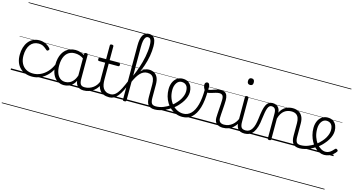

<svg xmlns="http://www.w3.org/2000/svg" viewBox="-138 -1648 5150 2778"><g transform="rotate(15 2437.0 -259.5)"><path d="M325 17Q208 17 139.5 -52Q71 -121 71 -243Q71 -303 86.5 -353.5Q102 -404 131 -441Q160 -478 201.5 -498.5Q243 -519 296 -519Q342 -519 386.5 -499Q431 -479 461 -442Q466 -435 465.5 -428.5Q465 -422 456 -413Q447 -404 439.5 -404Q432 -404 425 -410Q396 -437 367 -453.5Q338 -470 293 -470Q256 -470 225 -455Q194 -440 172 -410.5Q150 -381 138 -339.5Q126 -298 126 -245Q126 -179 150.5 -130.5Q175 -82 220 -56Q265 -30 326 -30Q337 -30 342.5 -23Q348 -16 348 -6.5Q348 3 342.5 10Q337 17 325 17ZM0 490H522V500H0ZM0 -20H522V0H0ZM0 -505H522V-500H0ZM0 -1010H522V-1000H0Z M324 17Q315 17 310.5 10Q306 3 306 -6.5Q306 -16 311 -23Q316 -30 325 -30Q384 -30 437.5 -55Q491 -80 534.5 -127Q578 -174 607 -240Q611 -249 620 -248Q629 -247 635.5 -240.5Q642 -234 638 -224Q608 -145 559 -91.5Q510 -38 449.5 -10.5Q389 17 324 17ZM522 490V500ZM522 -20V0ZM522 -505V-500ZM522 -1010V-1000Z M799 17Q744 17 700 -12Q656 -41 631 -98Q606 -155 606 -238Q606 -288 615.5 -331Q625 -374 644 -408.5Q663 -443 690.5 -467.5Q718 -492 754.5 -505.5Q791 -519 836 -519Q874 -519 910.5 -506.5Q947 -494 983 -470V-419Q943 -449 908 -459.5Q873 -470 837 -470Q805 -470 777.5 -460.5Q750 -451 728.5 -432Q707 -413 692.5 -385.5Q678 -358 670 -322Q662 -286 662 -242Q662 -180 678.5 -133Q695 -86 727.5 -59.5Q760 -33 809 -33Q843 -33 875 -49Q907 -65 933.5 -101.5Q960 -138 977 -202L995 -159Q974 -85 940.5 -47Q907 -9 869.5 4Q832 17 799 17ZM1095 17Q1061 17 1037 7Q1013 -3 998 -22Q983 -41 975.5 -69Q968 -97 968 -132V-495Q968 -506 975 -510.5Q982 -515 996 -515Q1009 -515 1015 -510.5Q1021 -506 1021 -496V-133Q1021 -81 1038 -56Q1055 -31 1101 -31Q1108 -31 1112 -23.5Q1116 -16 1115.5 -7Q1115 2 1110.5 9.5Q1106 17 1095 17ZM522 490H1157V500H522ZM522 -20H1157V0H522ZM522 -505H1157V-500H522ZM522 -1010H1157V-1000H522Z M1092 17Q1081 17 1075.5 9.5Q1070 2 1070.5 -7Q1071 -16 1078 -23.5Q1085 -31 1098 -31Q1135 -31 1167.5 -42.5Q1200 -54 1226.5 -74Q1253 -94 1272 -121.5Q1291 -149 1301 -182Q1304 -193 1313.5 -192Q1323 -191 1329.5 -184Q1336 -177 1333 -167Q1321 -125 1299 -91.5Q1277 -58 1245.5 -33.5Q1214 -9 1175 4Q1136 17 1092 17ZM1157 490V500ZM1157 -20V0ZM1157 -505V-500ZM1157 -1010V-1000Z M1481 17Q1430 17 1394.5 2Q1359 -13 1337.5 -41.5Q1316 -70 1305.5 -110Q1295 -150 1295 -201V-452H1204Q1193 -452 1189 -458Q1185 -464 1185 -476Q1185 -489 1189 -494.5Q1193 -500 1204 -500H1295V-711Q1295 -721 1301.5 -725.5Q1308 -730 1321 -730Q1334 -730 1341 -725.5Q1348 -721 1348 -711V-500H1489Q1500 -500 1504.5 -494.5Q1509 -489 1509 -476Q1509 -464 1504.5 -458Q1500 -452 1489 -452H1348V-213Q1348 -175 1354 -142Q1360 -109 1375.5 -84.5Q1391 -60 1418 -45.5Q1445 -31 1488 -31Q1498 -31 1503 -23.5Q1508 -16 1507.5 -7Q1507 2 1500.5 9.5Q1494 17 1481 17ZM1157 490H1545V500H1157ZM1157 -20H1545V0H1157ZM1157 -505H1545V-500H1157ZM1157 -1010H1545V-1000H1157Z M1480 17Q1468 17 1462.5 9.5Q1457 2 1458 -7Q1459 -16 1466.5 -23.5Q1474 -31 1486 -31Q1513 -31 1537 -44Q1561 -57 1584 -86Q1607 -115 1631.5 -163Q1656 -211 1685 -281Q1690 -293 1698 -293Q1706 -293 1712 -285.5Q1718 -278 1713 -266Q1687 -192 1660.5 -138.5Q1634 -85 1606 -50.5Q1578 -16 1547 0.5Q1516 17 1480 17ZM1545 490V500ZM1545 -20V0ZM1545 -505V-500ZM1545 -1010V-1000Z M2159 17Q2123 17 2098.5 6.5Q2074 -4 2059.5 -24Q2045 -44 2039.5 -72.5Q2034 -101 2034 -137V-326Q2034 -374 2022.5 -406Q2011 -438 1987 -453.5Q1963 -469 1924 -469Q1892 -469 1865.5 -456Q1839 -443 1815.5 -417.5Q1792 -392 1770.5 -355Q1749 -318 1728 -269L1709 -276Q1733 -330 1757 -374.5Q1781 -419 1807.5 -451Q1834 -483 1866 -501Q1898 -519 1937 -519Q1980 -519 2014 -500Q2048 -481 2067 -440.5Q2086 -400 2086 -334V-137Q2086 -82 2102 -56.5Q2118 -31 2165 -31Q2174 -31 2179 -23.5Q2184 -16 2183.5 -7Q2183 2 2177 9.5Q2171 17 2159 17ZM1707 15Q1694 15 1688 10.5Q1682 6 1682 -4V-814Q1682 -917 1712 -968Q1742 -1019 1801 -1019Q1840 -1019 1864 -999.5Q1888 -980 1898.5 -944.5Q1909 -909 1909 -861Q1909 -827 1906 -790Q1903 -753 1896.5 -715Q1890 -677 1879.5 -637Q1869 -597 1855 -556Q1841 -515 1823 -473.5Q1805 -432 1783.5 -390.5Q1762 -349 1735 -307V-4Q1735 6 1728 10.5Q1721 15 1707 15ZM1735 -375Q1749 -406 1763.5 -442.5Q1778 -479 1791.5 -519.5Q1805 -560 1816.5 -602.5Q1828 -645 1836.5 -688.5Q1845 -732 1849.5 -775Q1854 -818 1854 -858Q1854 -889 1849.5 -914.5Q1845 -940 1833 -954.5Q1821 -969 1799 -969Q1778 -969 1763.5 -951Q1749 -933 1742 -896.5Q1735 -860 1735 -802ZM1545 490H2221V500H1545ZM1545 -20H2221V0H1545ZM1545 -505H2221V-500H1545ZM1545 -1010H2221V-1000H1545Z M2159 17Q2146 17 2140.5 9.5Q2135 2 2136.5 -7Q2138 -16 2145.5 -23.5Q2153 -31 2165 -31Q2221 -31 2275 -52Q2329 -73 2373 -105Q2381 -110 2387.5 -107Q2394 -104 2398.5 -96.5Q2403 -89 2403 -80.5Q2403 -72 2396 -67Q2362 -43 2322 -24Q2282 -5 2240.5 6Q2199 17 2159 17ZM2221 490V500ZM2221 -20V0ZM2221 -505V-500ZM2221 -1010V-1000Z M2376 -106Q2399 -122 2419.5 -140.5Q2440 -159 2457 -180Q2481 -207 2498 -236.5Q2515 -266 2524.5 -295.5Q2534 -325 2534 -355Q2534 -414 2508 -442Q2482 -470 2436 -470Q2426 -470 2420.5 -477.5Q2415 -485 2416 -494.5Q2417 -504 2423 -511.5Q2429 -519 2440 -519Q2493 -519 2526 -496.5Q2559 -474 2574 -437Q2589 -400 2589 -358Q2589 -324 2577.5 -288.5Q2566 -253 2545 -218.5Q2524 -184 2495 -152Q2476 -129 2452.5 -108Q2429 -87 2404 -69ZM2221 490H2665V500H2221ZM2221 -20H2665V0H2221ZM2221 -505H2665V-500H2221ZM2221 -1010H2665V-1000H2221Z M2574 17Q2523 17 2478.5 0Q2434 -17 2397.5 -48Q2361 -79 2334.5 -121.5Q2308 -164 2294 -214.5Q2280 -265 2280 -321Q2280 -355 2287.5 -385.5Q2295 -416 2309 -440.5Q2323 -465 2343 -482.5Q2363 -500 2387.5 -509.5Q2412 -519 2440 -519Q2451 -519 2456 -511.5Q2461 -504 2460 -494.5Q2459 -485 2453 -477.5Q2447 -470 2436 -470Q2414 -470 2396 -459.5Q2378 -449 2364.5 -429.5Q2351 -410 2343 -383Q2335 -356 2335 -323Q2335 -257 2355 -203.5Q2375 -150 2409 -111.5Q2443 -73 2486 -52.5Q2529 -32 2574 -32Q2641 -32 2689 -80Q2737 -128 2762.5 -221.5Q2788 -315 2788 -451Q2788 -462 2795 -467Q2802 -472 2811.5 -471.5Q2821 -471 2828 -465Q2835 -459 2835 -449Q2835 -292 2803.5 -188.5Q2772 -85 2714 -34Q2656 17 2574 17ZM2665 490H2678V500H2665ZM2665 -20H2678V0H2665ZM2665 -505H2678V-500H2665ZM2665 -1010H2678V-1000H2665Z M3181 17Q3156 17 3133 11Q3110 5 3092 -8.5Q3074 -22 3064 -44Q3054 -66 3054 -97Q3054 -124 3056.5 -159Q3059 -194 3061.5 -232.5Q3064 -271 3066.5 -307Q3069 -343 3069 -374Q3069 -419 3053.5 -436.5Q3038 -454 3007 -454Q2982 -454 2949.5 -444Q2917 -434 2885 -424.5Q2853 -415 2827 -415Q2811 -415 2796.5 -431.5Q2782 -448 2772.5 -471.5Q2763 -495 2763 -514Q2763 -527 2767 -536.5Q2771 -546 2779.5 -552Q2788 -558 2799 -558Q2819 -558 2828 -540Q2837 -522 2837 -497Q2837 -488 2836.5 -479Q2836 -470 2835 -462Q2852 -461 2872.5 -467Q2893 -473 2916.5 -482Q2940 -491 2965 -497.5Q2990 -504 3016 -504Q3052 -504 3075 -491Q3098 -478 3109.5 -449.5Q3121 -421 3121 -376Q3121 -345 3118.5 -308.5Q3116 -272 3113.5 -235Q3111 -198 3108.5 -165Q3106 -132 3106 -108Q3106 -68 3127 -49.5Q3148 -31 3187 -31Q3198 -31 3203 -23.5Q3208 -16 3207.5 -7Q3207 2 3200.5 9.5Q3194 17 3181 17ZM2677 490H3245V500H2677ZM2677 -20H3245V0H2677ZM2677 -505H3245V-500H2677ZM2677 -1010H3245V-1000H2677Z M3180 17Q3169 17 3163.5 9.5Q3158 2 3158.5 -7Q3159 -16 3166 -23.5Q3173 -31 3186 -31Q3223 -31 3254 -43Q3285 -55 3309 -75Q3333 -95 3351 -120Q3369 -145 3379 -172Q3383 -183 3392 -182.5Q3401 -182 3407 -174.5Q3413 -167 3410 -157Q3399 -124 3379 -93Q3359 -62 3330.5 -37Q3302 -12 3264 2.5Q3226 17 3180 17ZM3245 490V500ZM3245 -20V0ZM3245 -505V-500ZM3245 -1010V-1000Z M3507 17Q3469 17 3443.5 6.5Q3418 -4 3403.5 -24Q3389 -44 3383 -72.5Q3377 -101 3377 -137V-496Q3377 -506 3383 -510.5Q3389 -515 3402 -515Q3416 -515 3422.5 -510.5Q3429 -506 3429 -496V-137Q3429 -82 3445.5 -56.5Q3462 -31 3513 -31Q3522 -31 3526.5 -23.5Q3531 -16 3530.5 -7Q3530 2 3524.5 9.5Q3519 17 3507 17ZM3403 -683Q3381 -683 3370 -695.5Q3359 -708 3359 -732Q3359 -757 3370 -769.5Q3381 -782 3403 -782Q3424 -782 3435 -769.5Q3446 -757 3446 -732Q3447 -707 3435.5 -695Q3424 -683 3403 -683ZM3245 490H3570V500H3245ZM3245 -20H3570V0H3245ZM3245 -505H3570V-500H3245ZM3245 -1010H3570V-1000H3245Z M3505 17Q3496 17 3491.5 9.5Q3487 2 3487.5 -7Q3488 -16 3494 -23.5Q3500 -31 3511 -31Q3542 -31 3564.5 -45.5Q3587 -60 3604 -87.5Q3621 -115 3631.5 -155Q3642 -195 3648 -247Q3656 -318 3666.5 -369Q3677 -420 3692.5 -452Q3708 -484 3730.5 -499.5Q3753 -515 3786 -515Q3795 -515 3799.5 -508Q3804 -501 3803.5 -491.5Q3803 -482 3798 -474.5Q3793 -467 3784 -467Q3766 -467 3753 -455.5Q3740 -444 3730 -419Q3720 -394 3712.5 -354Q3705 -314 3698 -257Q3691 -186 3675.5 -134.5Q3660 -83 3636 -49Q3612 -15 3579.5 1Q3547 17 3505 17ZM3570 490H3670V500H3570ZM3570 -20H3670V0H3570ZM3570 -505H3670V-500H3570ZM3570 -1010H3670V-1000H3570Z M4329 17Q4292 17 4267.5 6.5Q4243 -4 4229 -24Q4215 -44 4208.5 -72.5Q4202 -101 4202 -137V-326Q4202 -371 4190 -403Q4178 -435 4151.5 -452Q4125 -469 4082 -469Q4055 -469 4027.5 -461Q4000 -453 3976.5 -435Q3953 -417 3934.5 -387.5Q3916 -358 3904 -314V-4Q3904 6 3897.5 10.5Q3891 15 3877 15Q3864 15 3858 10.5Q3852 6 3852 -4V-374Q3852 -424 3835 -445.5Q3818 -467 3784 -467Q3773 -467 3767.5 -474.5Q3762 -482 3762.5 -491.5Q3763 -501 3769 -508Q3775 -515 3786 -515Q3814 -515 3834.5 -507Q3855 -499 3869.5 -484.5Q3884 -470 3892 -450Q3900 -430 3902 -405V-401Q3918 -435 3939 -457.5Q3960 -480 3985 -493.5Q4010 -507 4036.5 -513Q4063 -519 4089 -519Q4137 -519 4174.5 -500Q4212 -481 4234 -440.5Q4256 -400 4256 -334V-137Q4256 -82 4271.5 -56.5Q4287 -31 4335 -31Q4344 -31 4349 -23.5Q4354 -16 4353.5 -7Q4353 2 4347 9.5Q4341 17 4329 17ZM3670 490H4391V500H3670ZM3670 -20H4391V0H3670ZM3670 -505H4391V-500H3670ZM3670 -1010H4391V-1000H3670Z M4329 17Q4316 17 4310.5 9.5Q4305 2 4306.5 -7Q4308 -16 4315.5 -23.5Q4323 -31 4335 -31Q4391 -31 4445 -52Q4499 -73 4543 -105Q4551 -110 4557.5 -107Q4564 -104 4568.5 -96.5Q4573 -89 4573 -80.5Q4573 -72 4566 -67Q4532 -43 4492 -24Q4452 -5 4410.5 6Q4369 17 4329 17ZM4391 490V500ZM4391 -20V0ZM4391 -505V-500ZM4391 -1010V-1000Z M4543 -103Q4567 -120 4588 -139.5Q4609 -159 4627 -180Q4651 -207 4668 -236.5Q4685 -266 4694.5 -296Q4704 -326 4704 -354Q4704 -413 4678 -441.5Q4652 -470 4606 -470Q4585 -470 4566.5 -459.5Q4548 -449 4534 -429Q4520 -409 4512.5 -382Q4505 -355 4505 -322Q4505 -256 4523.5 -202.5Q4542 -149 4572 -111Q4602 -73 4637 -52.5Q4672 -32 4705 -32Q4735 -32 4758 -44Q4781 -56 4799 -73.5Q4817 -91 4830 -106Q4838 -115 4846 -114.5Q4854 -114 4863 -107Q4871 -101 4873.5 -93.5Q4876 -86 4870 -77Q4854 -53 4828 -31.5Q4802 -10 4769 3.5Q4736 17 4698 17Q4660 17 4623.5 0Q4587 -17 4555.5 -48Q4524 -79 4500.5 -121.5Q4477 -164 4463.5 -214.5Q4450 -265 4450 -321Q4450 -355 4457.5 -385.5Q4465 -416 4479 -440.5Q4493 -465 4513 -482.5Q4533 -500 4557.5 -509.5Q4582 -519 4610 -519Q4663 -519 4696 -496.5Q4729 -474 4744 -437Q4759 -400 4759 -358Q4759 -324 4747.5 -288.5Q4736 -253 4715 -218.5Q4694 -184 4665 -152Q4645 -128 4620 -106Q4595 -84 4568 -65ZM4391 490H4835V500H4391ZM4391 -20H4835V0H4391ZM4391 -505H4835V-500H4391ZM4391 -1010H4835V-1000H4391Z"/></g></svg>

Font: Playwrite ES Guides
Style: Regular
Weight: 400
Designer: Veronika Burian, José Scaglione
Foundry: TypeTogether
Version: Version 1.003